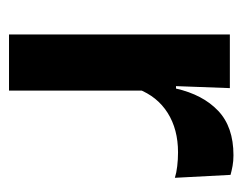

<svg xmlns="http://www.w3.org/2000/svg" viewBox="-76 -462 538 426"><g transform="rotate(90 193.0 -249.0)"><path d="M177.5 -286 146.5 -370.5H176.5Q190 -430 225.8 -464Q261.5 -498 324.5 -498Q337.5 -498 348.2 -496Q359 -494 368 -491.5L374.5 -368Q363.5 -371.5 348.8 -373.2Q334 -375 318 -375Q267 -375 230.5 -352Q194 -329 177.5 -286ZM56.5 0V-490H175.5L170 -341L181 -336V0Z"/></g></svg>

Font: Anek Bangla
Style: Semi-bold
Weight: 600
Designer: Sulekha Rajkumar (Bangla), Yesha Goshar (Latin)
Foundry: Ek Type
Version: Version 1.002;March 21, 2022;FontCreator 13.0.0.2683 64-bit